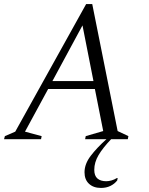

<svg xmlns="http://www.w3.org/2000/svg" viewBox="-35 -685 732 945"><path d="M-15 0 -11 -15 40 -37 389 -665H419L544 -40L597 -15L594 0H512Q471 43 450 78.5Q429 114 429 151Q429 180 444.5 193.5Q460 207 488 207Q500 207 514 203Q528 199 541 191H544L542 203Q529 220 508.5 230Q488 240 462 240Q425 240 403 219.5Q381 199 381 163Q381 122 411.5 82Q442 42 489 0H384L387 -15L473 -40L432 -247H202L88 -37L170 -15L167 0ZM223 -286H425L371 -560Z"/></svg>

Font: Spectral Light
Style: Italic
Weight: 300
Italic angle: -10°
Designer: Jean-Baptiste Levee
Foundry: Production Type
Version: Version 2.001